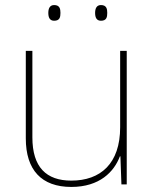

<svg xmlns="http://www.w3.org/2000/svg" viewBox="-20 -729 613 759"><path d="M171 -678C171 -661 176 -647 194 -647C216 -647 219 -661 219 -678C219 -694 216 -709 194 -709C176 -709 171 -694 171 -678ZM356 -678C356 -661 361 -647 379 -647C401 -647 404 -661 404 -678C404 -694 401 -709 379 -709C361 -709 356 -694 356 -678ZM481 -528H455V-226C455 -82 377 -15 262 -15C163 -15 108 -68 108 -186V-528H82V-182C82 -57 144 10 262 10C374 10 431 -50 454 -111H456L460 0H481Z"/></svg>

Font: Noto Sans Meetei Mayek Thin
Style: Regular
Weight: 100
Designer: Monotype Design Team and Neelakash Kshetrimayum
Foundry: Monotype Imaging Inc.
Version: Version 2.002